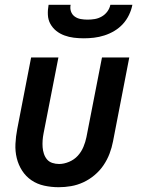

<svg xmlns="http://www.w3.org/2000/svg" viewBox="-20 -770 590 802"><path d="M225 12Q194 12 164.5 5.5Q135 -1 111.5 -17Q88 -33 72.5 -57Q57 -81 50 -109.5Q43 -138 44.5 -169Q46 -200 52 -231L110 -530H224L162 -213Q159 -198 158 -183.5Q157 -169 158 -155Q159 -141 163.5 -127.5Q168 -114 176.5 -104Q185 -94 198.5 -89.5Q212 -85 227 -85Q247 -85 268.5 -94Q290 -103 305 -119.5Q320 -136 328.5 -156.5Q337 -177 341 -197L406 -530H520L452 -179Q447 -153 437.5 -128Q428 -103 412.5 -80Q397 -57 375 -38.5Q353 -20 328 -8.5Q303 3 277 7.5Q251 12 225 12ZM330 -610Q309 -610 288.5 -612.5Q268 -615 249 -622Q230 -629 215 -641Q200 -653 190.5 -670Q181 -687 180 -708Q179 -729 183 -750H275Q272 -735 276.5 -722Q281 -709 292 -701Q303 -693 317 -690.5Q331 -688 346 -688Q361 -688 376 -690.5Q391 -693 405 -701Q419 -709 428.5 -722Q438 -735 441 -750H533Q529 -729 519 -708Q509 -687 493.5 -670Q478 -653 458 -641Q438 -629 416 -622Q394 -615 372.5 -612.5Q351 -610 330 -610Z"/></svg>

Font: Lode Term
Style: Bold Italic
Weight: 700
Italic angle: -11°
Monospace: yes
Designer: Belleve Invis
Foundry: Belleve Invis
Version: Version 29.2.0